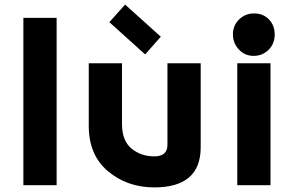

<svg xmlns="http://www.w3.org/2000/svg" viewBox="-20 -816 1295 846"><path d="M83 0V-737.3H229.5V0Z M531.2 -795.9 688.5 -654.3 619.6 -576.2 461.9 -718.3ZM659.2 9.8Q540 9.3 455.8 -61.5Q371.6 -132.3 371.1 -259.3V-537.1H517.6V-267.6Q518.1 -195.3 559.8 -161.1Q601.6 -127 659.7 -127Q717.8 -127 717.8 -177.7V-537.1H864.3V-167Q864.3 9.8 659.2 9.8Z M1025.4 0V-537.1H1171.9V0ZM1099.6 -756.8Q1139.6 -756.8 1165 -730.5Q1190.4 -704.1 1190.4 -664.1Q1190.4 -623.5 1164.1 -597.2Q1136.7 -569.8 1097.7 -569.8Q1058.6 -569.8 1032.5 -597.9Q1006.3 -626 1006.3 -664.8Q1006.3 -703.6 1033.4 -730.2Q1060.5 -756.8 1099.6 -756.8Z"/></svg>

Font: New Shape
Style: Bold
Weight: 700
Designer: Wojciech Kalinowski "wmk69" (wmk69@o2.pl)
Foundry: Wojciech Kalinowski "wmk69" (wmk69@o2.pl)
Version: Version 2.1.1; 2021-05-14